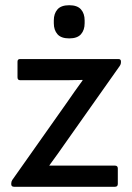

<svg xmlns="http://www.w3.org/2000/svg" viewBox="-20 -715 507 735"><path d="M34 0Q23 0 23 -10V-12Q23 -20 27 -26L238 -325Q252 -345 266.5 -366Q281 -387 296 -407V-409Q268 -408 240.5 -408Q213 -408 185 -408H57Q47 -408 47 -419V-479Q47 -489 57 -489H433Q443 -489 443 -480V-477Q443 -469 438 -462L234 -173Q218 -150 202 -127.5Q186 -105 169 -82V-81Q196 -81 220.5 -81Q245 -81 271 -81H420Q431 -81 431 -70V-11Q431 0 420 0ZM245 -568Q214 -568 200 -584Q186 -600 186 -626V-637Q186 -663 200 -679Q214 -695 245 -695Q276 -695 290 -679Q304 -663 304 -637V-626Q304 -600 290 -584Q276 -568 245 -568Z"/></svg>

Font: Sofia Sans Medium
Style: Regular
Weight: 500
Designer: Botio Nikoltchev, Ani Petrova
Foundry: lettersoup
Version: Version 4.101; ttfautohint (v1.8.4.7-5d5b)